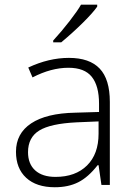

<svg xmlns="http://www.w3.org/2000/svg" viewBox="-20 -786 570 816"><path d="M411.1 0 398.9 -84H395Q355 -32.7 312.7 -11.5Q270.5 9.8 212.9 9.8Q134.8 9.8 91.3 -30.3Q47.9 -70.3 47.9 -141.1Q47.9 -218.8 112.5 -261.7Q177.2 -304.7 299.8 -307.1L400.9 -310.1V-345.2Q400.9 -420.9 370.1 -459.5Q339.4 -498 271 -498Q197.3 -498 118.2 -457L100.1 -499Q187.5 -540 272.9 -540Q360.4 -540 403.6 -494.6Q446.8 -449.2 446.8 -353V0ZM215.8 -34.2Q300.8 -34.2 349.9 -82.8Q398.9 -131.3 398.9 -217.8V-270L306.2 -266.1Q194.3 -260.7 146.7 -231.2Q99.1 -201.7 99.1 -139.2Q99.1 -89.4 129.6 -61.8Q160.2 -34.2 215.8 -34.2ZM206.1 -613.8Q241.7 -652.3 276.6 -697.5Q311.5 -742.7 324.2 -766.1H393.1V-757.8Q375.5 -732.4 333.3 -690.4Q291 -648.4 240.2 -606H206.1Z"/></svg>

Font: JBL Sans
Style: Light
Weight: 300
Version: Version 1.10